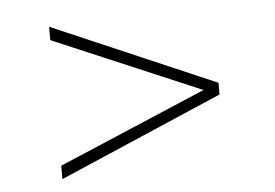

<svg xmlns="http://www.w3.org/2000/svg" viewBox="-36 -562 655 457"><g transform="rotate(-5 291.0 -334.0)"><path d="M96 -152V-184L449 -334L96 -484V-516L486 -348V-320Z"/></g></svg>

Font: Celebes Thin
Style: Regular
Weight: 250
Designer: Anugrah Pasau
Foundry: Lafontype
Version: Version 1.000; ttfautohint (v1.8.4)